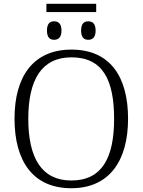

<svg xmlns="http://www.w3.org/2000/svg" viewBox="-20 -988 757 1018"><path d="M226 -924H490V-968H226ZM267 -777C289 -777 306 -789 306 -826C306 -863 289 -875 267 -875C245 -875 229 -863 229 -826C229 -789 245 -777 267 -777ZM448 -777C470 -777 487 -789 487 -826C487 -863 470 -875 448 -875C426 -875 410 -863 410 -826C410 -789 426 -777 448 -777ZM358 10C560 10 659 -136 659 -358C659 -585 561 -725 359 -725C158 -725 57 -585 57 -359C57 -132 156 10 358 10ZM358 -31C200 -31 130 -152 130 -358C130 -564 200 -684 359 -684C525 -684 585 -564 585 -358C585 -153 522 -31 358 -31Z"/></svg>

Font: Noto Serif Light
Style: Regular
Weight: 300
Designer: Monotype Design Team
Foundry: Monotype Imaging Inc.
Version: Version 2.013